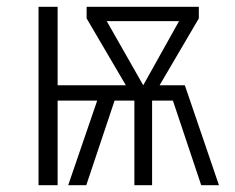

<svg xmlns="http://www.w3.org/2000/svg" viewBox="-20 -543 689 563"><path d="M622 0H570L487 -248H426V0H374V-248H316L233 0H180L265 -248H149V0H93V-523H149V-293H349L234 -489V-523H563V-489L448 -293H522ZM400 -293 505 -481H293Z"/></svg>

Font: Fira Sans Condensed Light
Style: Regular
Weight: 300
Width: 3
Designer: bBox Type GmbH & Carrois Corporate GbR & Edenspiekermann AG
Foundry: bBox Type GmbH & Carrois Corporate GbR & Edenspiekermann AG
Version: Version 4.301